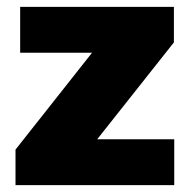

<svg xmlns="http://www.w3.org/2000/svg" viewBox="-20 -537 548 557"><path d="M25 0V-103L247 -384H38.5V-517H484.5V-414L262 -133H485.5V0Z"/></svg>

Font: Public Sans Black
Style: Regular
Weight: 900
Designer: The Public Sans Project Authors: Dan O. Williams and USWDS (Libre Franklin designed by Pablo Impallari and Rodrigo Fuenz
Version: Version 1.007